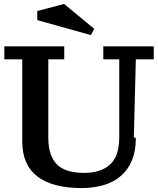

<svg xmlns="http://www.w3.org/2000/svg" viewBox="-20 -940 802 974"><path d="M669 -239Q669 -175 650 -128Q631 -81 595 -49Q559 -17 507.5 -1.5Q456 14 394 14Q247 14 170 -44.5Q93 -103 93 -222V-639H2V-705H306V-639H225V-243Q225 -191 238 -156Q251 -121 274 -101Q297 -81 330.5 -72Q364 -63 408 -63Q491 -63 538 -105Q585 -147 585 -246V-639H504V-705H760V-639H669L659 -244ZM458 -794 441 -762 169 -838V-884L305 -920Z"/></svg>

Font: PT Serif Caption
Style: Semibold
Weight: 600
Designer: A.Korolkova, O.Umpeleva, V.Yefimov
Foundry: ParaType Ltd
Version: Version 1.00;May 2, 2020;FontCreator 12.0.0.2544 64-bit